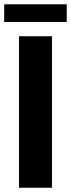

<svg xmlns="http://www.w3.org/2000/svg" viewBox="-29 -881 333 901"><path d="M214.8 -710.9V0H60.1V-710.9ZM284.2 -860.8V-777.8H-9.3V-860.8Z"/></svg>

Font: Roboto Condensed ExtraBold
Style: Regular
Weight: 800
Designer: Christian Robertson
Foundry: Google
Version: Version 3.008; 2023